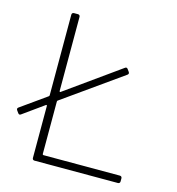

<svg xmlns="http://www.w3.org/2000/svg" viewBox="-127 -790 809 880"><g transform="rotate(15 277.5 -350.0)"><path d="M145 -39V-288C145 -290 146 -292 147 -293L426 -491C431 -495 432 -499 428 -505L420 -516C416 -522 411 -522 406 -518L150 -335C148 -333 145 -335 145 -338V-690C145 -696 141 -700 135 -700H116C110 -700 106 -696 106 -690V-307C106 -305 104 -303 103 -302L-18 -216C-23 -212 -24 -208 -20 -202L-12 -191C-8 -185 -3 -185 2 -189L101 -260C103 -262 106 -260 106 -257V-10C106 -4 110 0 116 0H512C518 0 522 -4 522 -10V-25C522 -31 518 -35 512 -35H149C147 -35 145 -37 145 -39Z"/></g></svg>

Font: Barlow ExtraLight
Style: Regular
Weight: 275
Designer: Jeremy Tribby
Foundry: Tribby Type
Version: Version 1.422;hotconv 1.0.109;makeotfexe 2.5.65596